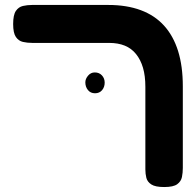

<svg xmlns="http://www.w3.org/2000/svg" viewBox="-20 -605 790 774"><path d="M642 149Q606 149 590 138.5Q574 128 570 112Q566 96 566 78V-255Q566 -299 556.5 -331.5Q547 -364 528.5 -387Q510 -410 483 -421Q456 -432 420 -432H110Q90 -432 72.5 -436Q55 -440 44 -456Q33 -472 33 -508Q33 -545 44 -561Q55 -577 72.5 -581Q90 -585 109 -585H417Q491 -585 547.5 -564Q604 -543 641.5 -501.5Q679 -460 698 -399Q717 -338 717 -257V72Q717 91 713.5 108.5Q710 126 694.5 137.5Q679 149 642 149ZM363 -229Q345 -229 334.5 -242Q324 -255 324 -273Q324 -287 335 -300Q346 -313 362 -313Q380 -313 391 -301Q402 -289 402 -272Q402 -254 391.5 -241.5Q381 -229 363 -229Z"/></svg>

Font: Fredoka Expanded SemiBold
Style: Regular
Weight: 600
Width: 7
Designer: Ben Nathan
Foundry: Milena B. Brandão, Ben Nathan
Version: Version 2.001